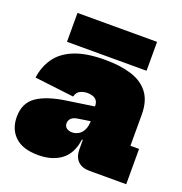

<svg xmlns="http://www.w3.org/2000/svg" viewBox="-141 -906 986 1043"><g transform="rotate(20 352.0 -384.5)"><path d="M484 0Q440.5 0 416.8 -24Q393 -48 393 -92V-187L407 -207L399 -263L393 -289V-341Q393 -361.5 384.2 -373Q375.5 -384.5 361.2 -389.2Q347 -394 331 -394Q308.5 -394 289.2 -384.8Q270 -375.5 263 -349L36 -376Q44.5 -440.5 79 -490.2Q113.5 -540 181.8 -568Q250 -596 360 -596Q446 -596 510.5 -576.2Q575 -556.5 611 -510Q647 -463.5 647 -384V-204H697V0ZM193 15Q102.5 15 57.8 -27.8Q13 -70.5 13 -141Q13 -222 70.8 -261.2Q128.5 -300.5 238 -316L420 -343V-259L335 -246Q305 -242.5 292 -230.5Q279 -218.5 279 -201Q279 -183 291.5 -173.5Q304 -164 324 -164Q341.5 -164 358.8 -173.2Q376 -182.5 387.5 -204Q399 -225.5 399 -263L422 -146H388Q377 -63 325.2 -24Q273.5 15 193 15ZM590 -784V-617H130V-784Z"/></g></svg>

Font: Hepta Slab ExtraLight Black
Style: Regular
Weight: 900
Version: Version 1.102